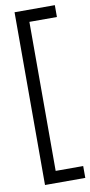

<svg xmlns="http://www.w3.org/2000/svg" viewBox="-89 -726 398 845"><g transform="rotate(-10 110.5 -304.0)"><path d="M41 82V-690H221V-637H98V29H221V82Z"/></g></svg>

Font: Bricolage Grotesque 96pt Condensed ExtraLight
Style: Regular
Weight: 200
Width: 3
Designer: Mathieu Triay
Foundry: Atelier Triay
Version: Version 1.001; ttfautohint (v1.8.4.7-5d5b);gftools[0.9.33.de